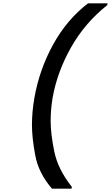

<svg xmlns="http://www.w3.org/2000/svg" viewBox="-20 -954 670 1160"><path d="M294 186Q213 92 193 -15.5Q173 -123 173 -198Q173 -278 188 -364Q218 -534 301 -685Q384 -836 512 -934H630L628 -923Q494 -817 410 -669Q326 -521 298 -364Q286 -293 286 -223Q286 -146 308 -38.5Q330 69 414 175L412 186Z"/></svg>

Font: Fz Poppins Med
Style: Italic
Weight: 500
Italic angle: -10°
Designer: Ninad Kale (Devanagari), Jonny Pinhorn (Latin)
Foundry: Indian Type Foundry
Version: Vit hóa bi Vntype.Com & FontZin.Com